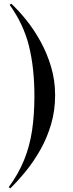

<svg xmlns="http://www.w3.org/2000/svg" viewBox="-20 -827 394 1038"><path d="M36 191 27 185Q80 113 110.5 37.5Q141 -38 153.5 -122.5Q166 -207 166 -309Q166 -460 136.5 -578.5Q107 -697 32 -801L41 -807Q80 -771 121.5 -719.5Q163 -668 198.5 -604Q234 -540 256 -466.5Q278 -393 278 -312Q278 -229 256 -154.5Q234 -80 197.5 -16Q161 48 118.5 100Q76 152 36 191Z"/></svg>

Font: Literata 72pt Medium
Style: Regular
Weight: 500
Designer: Latin by Veronika Burian and Jose Scaglione. Greek by Irene Vlachou. Cyrillic by Vera Evstafieva.
Foundry: TypeTogether
Version: Version 3.002